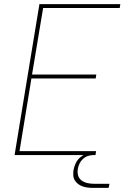

<svg xmlns="http://www.w3.org/2000/svg" viewBox="-20 -755 640 935"><path d="M51 0 172 -735H566L563 -716H190L136 -392H449L446 -373H133L75 -19H448L445 0ZM434 160Q421 160 408 158.5Q395 157 383 153Q371 149 361 141.5Q351 134 344.5 123.5Q338 113 337 100Q336 87 338 73Q341 56 349 39.5Q357 23 371 11Q385 -1 402.5 -6Q420 -11 438 -11L436 0Q422 0 408.5 4.5Q395 9 384 19Q373 29 367 42Q361 55 359 68Q356 85 360.5 100Q365 115 377.5 124Q390 133 405.5 136.5Q421 140 438 140H513L509 160Z"/></svg>

Font: Iosevka Curly ThExObl
Style: Regular
Weight: 100
Width: 7
Italic angle: -9°
Monospace: yes
Designer: Belleve Invis
Foundry: Belleve Invis
Version: Version 11.1.0; ttfautohint (v1.8.3)